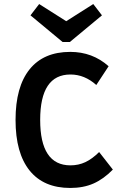

<svg xmlns="http://www.w3.org/2000/svg" viewBox="-20 -919 620 951"><path d="M328 12Q196 12 126.5 -74.5Q57 -161 57 -325Q57 -489 126.5 -575.5Q196 -662 328 -662Q438 -662 518 -591L457 -498Q399 -550 329 -550Q179 -550 179 -325Q179 -100 329 -100Q369 -100 403 -116Q437 -132 471 -166L539 -79Q493 -32 443 -10Q393 12 328 12ZM290 -711 131 -843 174 -899 308 -814 442 -899 485 -843 326 -711Z"/></svg>

Font: Sometype Mono
Style: Bold
Weight: 700
Monospace: yes
Designer: Ryoichi Tsunekawa
Foundry: Dharma Type
Version: Version 1.000; ttfautohint (v1.8.3)